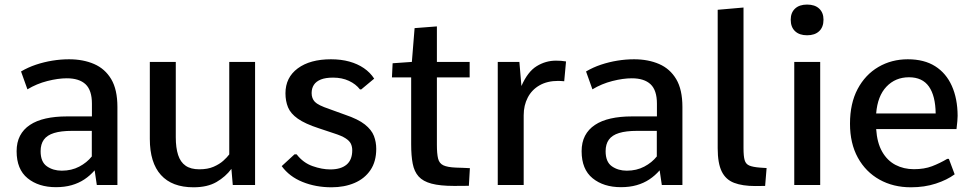

<svg xmlns="http://www.w3.org/2000/svg" viewBox="-20 -794 4180 824"><path d="M220.2 9.3Q145.5 9.3 98.4 -29.1Q51.3 -67.4 51.3 -145Q51.3 -183.1 65.9 -211.2Q80.6 -239.3 108.4 -257.8Q136.2 -276.4 176.3 -285.4Q216.3 -294.4 267.1 -294.4H374.5V-349.1Q374.5 -406.7 347.2 -432.4Q319.8 -458 266.6 -458Q229.5 -458 183.3 -446.3Q137.2 -434.6 97.7 -410.6L70.3 -487.3Q100.1 -504.9 134.3 -516.4Q168.5 -527.8 204.6 -533.7Q240.7 -539.6 276.4 -539.6Q336.9 -539.6 383.8 -519.3Q430.7 -499 457.3 -454.3Q483.9 -409.7 483.9 -335V0H395.5L386.2 -63Q366.2 -40 341.8 -23.9Q317.4 -7.8 287.4 0.7Q257.3 9.3 220.2 9.3ZM245.1 -61.5Q287.1 -61.5 320.1 -78.9Q353 -96.2 374 -122.6V-232.4H289.6Q241.7 -232.4 211.9 -223.1Q182.1 -213.9 168.2 -194.6Q154.3 -175.3 154.3 -145Q154.3 -99.1 181.2 -80.3Q208 -61.5 245.1 -61.5Z M810.5 9.8Q718.3 9.8 670.7 -43Q623 -95.7 623 -197.8V-528.3H734.4V-205.1Q734.4 -159.7 744.4 -128.9Q754.4 -98.1 776.6 -82.8Q798.8 -67.4 835.4 -67.4Q871.6 -67.4 896.7 -78.4Q921.9 -89.4 938.2 -104Q954.6 -118.7 963.9 -131.3V-528.3H1074.7V0H979L973.1 -69.3Q948.2 -35.6 909.2 -12.9Q870.1 9.8 810.5 9.8Z M1402.8 9.8Q1335 9.8 1278.3 -13.2Q1221.7 -36.1 1189 -81.1L1244.1 -131.8H1252.9Q1281.2 -95.2 1321.5 -81.1Q1361.8 -66.9 1397.5 -66.9Q1442.9 -66.9 1467.3 -87.4Q1491.7 -107.9 1491.7 -148.9Q1491.7 -164.1 1486.1 -176.5Q1480.5 -189 1463.4 -200.2Q1446.3 -211.4 1412.1 -222.2L1349.1 -243.2Q1289.1 -262.7 1258.1 -284.7Q1227.1 -306.6 1216.1 -333.5Q1205.1 -360.4 1205.1 -393.6Q1205.1 -461.4 1257.8 -500.5Q1310.5 -539.6 1400.4 -539.6Q1443.8 -539.6 1479.2 -529.8Q1514.6 -520 1541.7 -501.5Q1568.8 -482.9 1585.9 -456.5L1530.3 -410.2H1524.9Q1507.3 -433.1 1477.5 -447Q1447.8 -460.9 1409.7 -460.9Q1377.4 -460.9 1357.2 -452.9Q1336.9 -444.8 1327.1 -429.9Q1317.4 -415 1317.4 -394.5Q1317.4 -371.6 1331.3 -356.9Q1345.2 -342.3 1393.1 -326.2L1460.4 -301.8Q1517.1 -282.7 1545.9 -259.8Q1574.7 -236.8 1584.7 -210.7Q1594.7 -184.6 1594.7 -155.3Q1594.7 -100.6 1569.8 -64Q1544.9 -27.3 1501.5 -8.8Q1458 9.8 1402.8 9.8Z M1928.7 3.9Q1868.7 3.9 1832 -5.9Q1795.4 -15.6 1776.6 -36.6Q1757.8 -57.6 1751.2 -91.6Q1744.6 -125.5 1744.6 -174.3V-461.9H1662.1L1665 -522.5L1747.6 -528.3L1759.3 -673.3L1855 -680.7V-528.3H1995.6V-461.9H1855V-172.4Q1855 -134.3 1860.1 -113.5Q1865.2 -92.8 1882.8 -84.5Q1900.4 -76.2 1937 -74.7Q1951.7 -74.2 1966.6 -73.7Q1981.4 -73.2 1996.6 -72.3L1992.2 3.4Q1976.6 3.4 1960.7 3.7Q1944.8 3.9 1928.7 3.9Z M2116.2 0V-528.3H2209L2217.8 -424.8Q2244.6 -486.3 2283.2 -510Q2321.8 -533.7 2365.7 -533.7Q2377.4 -533.7 2387.9 -533Q2398.4 -532.2 2409.2 -530.3L2401.4 -445.3Q2394.5 -445.8 2387.9 -446.3Q2381.3 -446.8 2375.5 -446.8Q2328.6 -446.8 2295.4 -427.7Q2262.2 -408.7 2244.9 -375.2Q2227.5 -341.8 2227.5 -299.3V0Z M2645 9.3Q2570.3 9.3 2523.2 -29.1Q2476.1 -67.4 2476.1 -145Q2476.1 -183.1 2490.7 -211.2Q2505.4 -239.3 2533.2 -257.8Q2561 -276.4 2601.1 -285.4Q2641.1 -294.4 2691.9 -294.4H2799.3V-349.1Q2799.3 -406.7 2772 -432.4Q2744.6 -458 2691.4 -458Q2654.3 -458 2608.2 -446.3Q2562 -434.6 2522.5 -410.6L2495.1 -487.3Q2524.9 -504.9 2559.1 -516.4Q2593.3 -527.8 2629.4 -533.7Q2665.5 -539.6 2701.2 -539.6Q2761.7 -539.6 2808.6 -519.3Q2855.5 -499 2882.1 -454.3Q2908.7 -409.7 2908.7 -335V0H2820.3L2811 -63Q2791 -40 2766.6 -23.9Q2742.2 -7.8 2712.2 0.7Q2682.1 9.3 2645 9.3ZM2669.9 -61.5Q2711.9 -61.5 2744.9 -78.9Q2777.8 -96.2 2798.8 -122.6V-232.4H2714.4Q2666.5 -232.4 2636.7 -223.1Q2606.9 -213.9 2593 -194.6Q2579.1 -175.3 2579.1 -145Q2579.1 -99.1 2606 -80.3Q2632.8 -61.5 2669.9 -61.5Z M3221.2 4.4Q3166.5 4.4 3130.6 -9.3Q3094.7 -22.9 3077.4 -58.1Q3060.1 -93.3 3060.1 -157.7V-752L3170.9 -761.7V-157.7Q3170.9 -123.5 3175.8 -106.7Q3180.7 -89.8 3195.8 -83.5Q3210.9 -77.1 3241.2 -74.7Q3248.5 -74.2 3255.6 -73.7Q3262.7 -73.2 3270 -72.8L3263.7 3.9Q3250.5 3.9 3240.5 4.2Q3230.5 4.4 3221.2 4.4Z M3388.7 0V-528.3H3500V0ZM3443.8 -642.6Q3410.6 -642.6 3392.1 -660.2Q3373.5 -677.7 3373.5 -709.5Q3373.5 -739.7 3392.1 -757.1Q3410.6 -774.4 3443.8 -774.4Q3477.1 -774.4 3495.6 -757.1Q3514.2 -739.7 3514.2 -709.5Q3514.2 -677.7 3495.6 -660.2Q3477.1 -642.6 3443.8 -642.6Z M3889.2 9.8Q3813.5 9.8 3754.4 -23.2Q3695.3 -56.2 3661.6 -117.4Q3627.9 -178.7 3627.9 -263.2Q3627.9 -350.1 3660.6 -411.9Q3693.4 -473.6 3749.8 -506.6Q3806.2 -539.6 3876 -539.6Q3946.3 -539.6 3993.4 -509.8Q4040.5 -480 4064.9 -425.5Q4089.4 -371.1 4089.8 -296.9Q4089.8 -287.1 4088.6 -274.2Q4087.4 -261.2 4086.2 -251.5Q4085 -241.7 4085 -240.2H3740.2Q3744.1 -181.2 3765.9 -143.1Q3787.6 -105 3823 -86.4Q3858.4 -67.9 3902.3 -67.9Q3946.8 -67.9 3980 -80.6Q4013.2 -93.3 4045.4 -112.3H4052.2L4077.1 -45.9Q4044.9 -22 3996.3 -6.1Q3947.8 9.8 3889.2 9.8ZM3740.2 -307.1H3995.6Q3994.6 -382.8 3966.6 -422.6Q3938.5 -462.4 3880.9 -462.4Q3822.8 -462.4 3784.4 -422.1Q3746.1 -381.8 3740.2 -307.1Z"/></svg>

Font: Comme Medium
Style: Regular
Weight: 500
Version: Version 1.000;gftools[0.9.27]